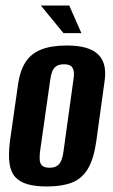

<svg xmlns="http://www.w3.org/2000/svg" viewBox="-20 -668 411 696"><path d="M150 8Q109 8 80.5 0Q52 -8 35.5 -26Q19 -44 14.5 -75.5Q10 -107 16 -156L46 -366Q53 -413 73 -443.5Q93 -474 129.5 -488.5Q166 -503 222 -503Q264 -503 292.5 -494.5Q321 -486 337.5 -469Q354 -452 359 -426.5Q364 -401 358 -366L329 -156Q320 -92 298.5 -56Q277 -20 240.5 -6Q204 8 150 8ZM160 -60Q178 -60 188 -67.5Q198 -75 203 -88Q208 -101 210 -118L246 -378Q249 -395 247.5 -408Q246 -421 238 -428Q230 -435 212 -435Q194 -435 184 -428Q174 -421 169 -408Q164 -395 162 -378L125 -118Q123 -101 124 -88Q125 -75 133 -67.5Q141 -60 160 -60ZM210 -548 128 -648H231L275 -548Z"/></svg>

Font: Alumni Sans
Style: Bold Italic
Weight: 700
Italic angle: -8°
Designer: Robert E. Leuschke
Foundry: Robert E. Leuschke
Version: Version 1.016